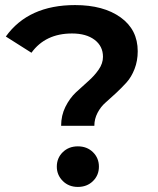

<svg xmlns="http://www.w3.org/2000/svg" viewBox="-20 -730 622 757"><path d="M221 -234Q221 -275 238 -309Q255 -343 279.5 -366Q304 -389 328 -410Q352 -431 369 -455.5Q386 -480 386 -506Q386 -548 353 -573Q320 -598 264 -598Q159 -598 104 -522L3 -586Q92 -710 276 -710Q388 -710 455.5 -661.5Q523 -613 523 -528Q523 -490 510.5 -458Q498 -426 479 -405Q460 -384 437.5 -363Q415 -342 396 -325.5Q377 -309 364.5 -285Q352 -261 352 -234ZM204 -73Q204 -107 227.5 -130Q251 -153 287 -153Q323 -153 346.5 -130Q370 -107 370 -73Q370 -39 346.5 -16Q323 7 287 7Q251 7 227.5 -16.5Q204 -40 204 -73Z"/></svg>

Font: Belfius21
Style: Bold
Weight: 700
Designer: Montserrat's base design by Julieta Ulanovsky, modified by Coast SPRL for Belfius Bank NV.
Foundry: Montserrat's base design by Julieta Ulanovsky, modified by Coast SPRL for Belfius Bank NV.
Version: Version 2.000;FEAKit 1.0